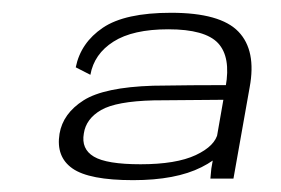

<svg xmlns="http://www.w3.org/2000/svg" viewBox="-20 -702 450 308"><path d="M317.5 -415.5H354.5L380.5 -562Q391.5 -621 362.5 -651.2Q333.5 -681.5 254.5 -681.5Q180.5 -681.5 145 -657.5Q109.5 -633.5 101.5 -594L125 -582Q131 -615.5 162 -635.2Q193 -655 250 -655Q309 -655 329.8 -632.8Q350.5 -610.5 342 -563L319 -431.5ZM193.5 -413Q262 -413 303.2 -433.8Q344.5 -454.5 349 -483L329.5 -489Q325.5 -468 294 -453.2Q262.5 -438.5 205.5 -438.5Q151 -438.5 130.5 -450.8Q110 -463 114.5 -488Q118 -511.5 142.2 -525.5Q166.5 -539.5 226.5 -541Q290.5 -541.5 347 -542L351 -565.5Q286 -565.5 225.5 -564.5Q147 -562 114 -541Q81 -520 75.5 -487.5Q69.5 -450.5 96.2 -431.8Q123 -413 193.5 -413Z"/></svg>

Font: Anybody SemiExpanded Light
Style: Italic
Weight: 300
Width: 6
Italic angle: -10°
Version: Version 1.113;gftools[0.9.25]